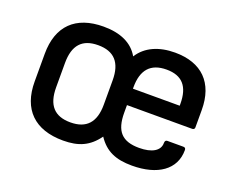

<svg xmlns="http://www.w3.org/2000/svg" viewBox="-89 -652 998 814"><g transform="rotate(20 410.5 -244.5)"><path d="M256 12C326 12 372 -8 411 -62C447 -8 494 12 567 12C683 12 756 -39 756 -126C756 -134 753 -138 745 -138H673C666 -138 662 -134 662 -124C662 -90 628 -69 570 -69C493 -69 460 -104 460 -188V-222H754C761 -222 765 -226 765 -232V-311C765 -433 697 -501 576 -501C504 -501 446 -476 414 -425C385 -476 330 -501 254 -501C128 -501 58 -433 58 -307V-182C58 -57 128 12 256 12ZM460 -296V-303C460 -381 495 -421 567 -421C637 -421 671 -383 671 -304V-296ZM259 -71C187 -71 152 -110 152 -190V-300C152 -380 187 -419 259 -419C331 -419 367 -380 367 -300V-190C367 -110 331 -71 259 -71Z"/></g></svg>

Font: Sofia Sans Cond SemiBold
Style: Regular
Weight: 600
Width: 3
Designer: Botio Nikoltchev, Ani Petrova
Foundry: lettersoup
Version: Version 4.100